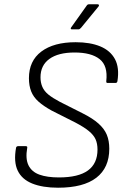

<svg xmlns="http://www.w3.org/2000/svg" viewBox="-20 -864 590 896"><path d="M251 12Q179 12 130.5 -7.5Q82 -27 62.5 -68Q43 -109 55 -175Q57 -182 65 -182H100Q109 -182 107 -174Q98 -123 113 -92.5Q128 -62 164 -49Q200 -36 255 -36Q346 -36 390.5 -68.5Q435 -101 435 -166Q435 -194 426 -214Q417 -234 394.5 -252.5Q372 -271 332 -292L221 -348Q183 -369 159.5 -390Q136 -411 125.5 -437.5Q115 -464 115 -499Q115 -580 173 -623.5Q231 -667 333 -667Q401 -667 448 -647.5Q495 -628 516.5 -588Q538 -548 528 -485Q526 -477 520 -477H481Q475 -477 476 -486Q484 -557 445 -588Q406 -619 328 -619Q252 -619 210.5 -589Q169 -559 169 -503Q169 -479 177.5 -459Q186 -439 205.5 -423Q225 -407 259 -389L366 -335Q412 -312 439.5 -287.5Q467 -263 478.5 -235Q490 -207 490 -170Q490 -81 429.5 -34.5Q369 12 251 12ZM315 -727Q312 -727 310.5 -729.5Q309 -732 312 -736L384 -837Q388 -844 395 -844H436Q440 -844 441.5 -841Q443 -838 440 -834L358 -734Q352 -727 346 -727Z"/></svg>

Font: Sofia Sans Light
Style: Italic
Weight: 300
Italic angle: -9°
Version: Version 4.100-B